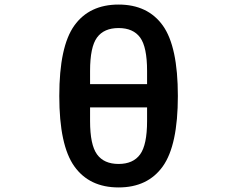

<svg xmlns="http://www.w3.org/2000/svg" viewBox="-20 -809 1040 842"><path d="M240 -388Q240 -605 306 -697Q372 -789 500 -789Q628 -789 694 -697Q760 -605 760 -388Q760 -172 694 -79.5Q628 13 500 13Q372 13 306 -79.5Q240 -172 240 -388ZM375 -440H625V-498Q625 -603 594.5 -644.5Q564 -686 500 -686Q436 -686 405.5 -644.5Q375 -603 375 -498ZM625 -278V-338H375V-278Q375 -174 405.5 -132Q436 -90 500 -90Q564 -90 594.5 -132Q625 -174 625 -278Z"/></svg>

Font: IBM Plex Sans JP SemiBold
Style: Regular
Weight: 600
Designer: Mike Abbink; Paul van der Laan; Pieter van Rosmalen; Wujin Sim; Yejin Wi; Jinhee Kim; Boomi Park; Yona Kim; Kichan Ma
Foundry: Sandoll Inc.
Version: Version 1.001